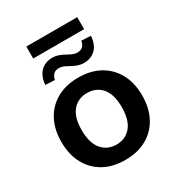

<svg xmlns="http://www.w3.org/2000/svg" viewBox="-187 -900 949 1029"><g transform="rotate(-30 288.0 -386.0)"><path d="M288 10Q212 10 156 -21Q100 -52 69 -109.5Q38 -167 38 -245Q38 -323 69 -380Q100 -437 156 -468Q212 -499 288 -499Q364 -499 420 -468Q476 -437 507 -380Q538 -323 538 -245Q538 -167 507 -109.5Q476 -52 420 -21Q364 10 288 10ZM288 -85Q344 -85 378 -125.5Q412 -166 412 -246Q412 -325 378 -364.5Q344 -404 288 -404Q232 -404 198 -364.5Q164 -325 164 -246Q164 -166 198 -125.5Q232 -85 288 -85ZM131 -708V-782H446V-708ZM174 -550 116 -553Q119 -589 133 -613Q147 -637 170 -649Q193 -661 222 -661Q238 -661 256 -655.5Q274 -650 298 -636Q312 -628 326 -622.5Q340 -617 351 -617Q374 -617 386 -628Q398 -639 402 -662L460 -659Q456 -605 427.5 -578Q399 -551 355 -551Q337 -551 319 -557Q301 -563 278 -576Q259 -587 247 -591Q235 -595 226 -595Q203 -595 191 -584Q179 -573 174 -550Z"/></g></svg>

Font: Nunito Sans 12pt ExtraLight 12pt
Style: Bold
Weight: 700
Version: Version 3.101;gftools[0.9.27]